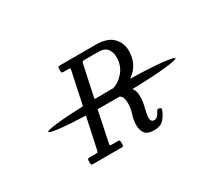

<svg xmlns="http://www.w3.org/2000/svg" viewBox="-88 -799 971 847"><g transform="rotate(-30 397.5 -375.0)"><path d="M566 -207.5Q559 -186 542.2 -166.5Q525.5 -147 492 -147Q457.5 -147 445.5 -163.8Q433.5 -180.5 433.5 -205Q433.5 -233.5 442 -257.2Q450.5 -281 450.5 -309.5Q450.5 -323.5 447 -334.5Q443.5 -345.5 433.5 -352Q418.5 -352 403 -352H401.5H400Q359 -352 321 -352.5Q320.5 -351.5 320.5 -350L288.5 -196Q287 -190 288.8 -188Q290.5 -186 298.5 -186H328.5Q338 -186 338 -178V-165Q338 -158 336.8 -155.5Q335.5 -153 328.5 -153H181Q173 -153 173 -161.5V-176Q173 -186 182.5 -186H216Q225 -186 226 -188.5Q227 -191 229 -198L262.5 -354Q173 -357 126.8 -363Q80.5 -369 82.5 -375Q83 -380.5 132 -386.8Q181 -393 271.5 -396L306.5 -560Q308 -566.5 306.8 -568.2Q305.5 -570 298 -570H274Q266.5 -570 264.8 -572.5Q263 -575 263 -582.5V-592Q263 -600 265.8 -601.5Q268.5 -603 276 -603H456Q515 -603 542.2 -575.2Q569.5 -547.5 569.5 -507Q569.5 -435.5 512 -397Q620 -394.5 676.2 -388Q732.5 -381.5 730.5 -375Q729.5 -368.5 669 -361.8Q608.5 -355 498 -352.5Q506 -344 509 -332.8Q512 -321.5 512 -306.5Q512 -281.5 504.2 -252.2Q496.5 -223 496.5 -206.5Q496.5 -185.5 514 -185.5Q523.5 -185.5 531.5 -193.8Q539.5 -202 545.5 -215.5Q548 -222 556.5 -220L562 -218.5Q569 -216.5 566 -207.5ZM410 -398.5 411 -398 413.5 -398.5Q419 -398.5 425 -398Q457 -406 482.8 -436.5Q508.5 -467 508.5 -510Q508.5 -535.5 495 -552.8Q481.5 -570 448.5 -570H380Q372.5 -570 370 -567.8Q367.5 -565.5 366 -559L333.5 -407.5Q331.5 -399.5 334 -397.5Q371 -398.5 410 -398.5Z"/></g></svg>

Font: Besley* Narrow
Style: Italic
Weight: 400
Width: 4
Italic angle: -13°
Designer: Owen Earl
Foundry: indestructible type*
Version: Version 3.000; ttfautohint (v1.8.3)